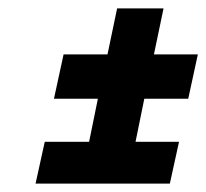

<svg xmlns="http://www.w3.org/2000/svg" viewBox="-20 -586 493 459"><path d="M109 -350H214L193 -247H87L65 -147H386L408 -247H304L325 -350H430L453 -456H348L371 -566H260L237 -456H132Z"/></svg>

Font: Advent Pro Black
Style: Italic
Weight: 900
Italic angle: -12°
Version: Version 3.000